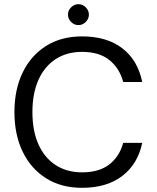

<svg xmlns="http://www.w3.org/2000/svg" viewBox="-20 -886 749 918"><path d="M372 12Q273 12 200.5 -33.5Q128 -79 88.5 -160.5Q49 -242 49 -350Q49 -458 88.5 -539.5Q128 -621 200.5 -666.5Q273 -712 372 -712Q491 -712 565 -655Q639 -598 660 -494H569Q552 -559 503.5 -598.5Q455 -638 372 -638Q300 -638 246.5 -603.5Q193 -569 164 -504.5Q135 -440 135 -350Q135 -260 164 -195.5Q193 -131 246.5 -96.5Q300 -62 372 -62Q455 -62 503.5 -100.5Q552 -139 569 -203H660Q639 -102 565 -45Q491 12 372 12ZM355 -766Q335 -766 320 -781Q305 -796 305 -816Q305 -836 320 -851Q335 -866 355 -866Q375 -866 390 -851Q405 -836 405 -816Q405 -796 390 -781Q375 -766 355 -766Z"/></svg>

Font: DM Sans 9pt
Style: Regular
Weight: 400
Designer: Colophon Foundry, Jonny Pinhorn
Foundry: Colophon Foundry
Version: Version 4.004;gftools[0.9.30]